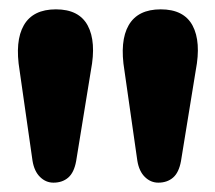

<svg xmlns="http://www.w3.org/2000/svg" viewBox="-20 -803 461 411"><path d="M318.8 -412Q302.5 -412 290.1 -424.2Q277.7 -436.3 274 -458.9L246.4 -651.8Q235.9 -715.2 255.5 -749.1Q275.1 -783 324.1 -783Q373.6 -783 392.2 -748.3Q410.8 -713.5 399 -652.2L367.4 -458.1Q362.9 -433.5 350.4 -422.8Q337.9 -412 318.8 -412ZM94.4 -412Q78.1 -412 65.7 -424.2Q53.3 -436.3 49.6 -458.9L22 -651.8Q11.5 -715.2 31.1 -749.1Q50.7 -783 99.7 -783Q149.2 -783 167.8 -748.3Q186.4 -713.5 174.6 -652.2L143 -458.1Q138.5 -433.5 126 -422.8Q113.5 -412 94.4 -412Z"/></svg>

Font: Fraunces SuperSoft 9pt
Style: Regular
Weight: 900
Version: Version 1.000;[b76b70a41]